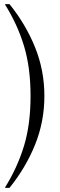

<svg xmlns="http://www.w3.org/2000/svg" viewBox="-20 -760 290 930"><path d="M5 150V147Q65 50 96.5 -54Q128 -158 128 -295Q128 -432 96.5 -536.5Q65 -641 5 -737V-740H26Q105 -642 150 -530.5Q195 -419 195 -295Q195 -171 150 -59.5Q105 52 26 150Z"/></svg>

Font: Spectral
Style: Regular
Weight: 400
Designer: Jean-Baptiste Levee
Foundry: Production Type
Version: Version 1.002